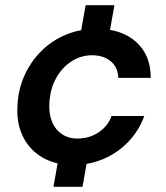

<svg xmlns="http://www.w3.org/2000/svg" viewBox="-20 -624 638 740"><path d="M186 96 215 -67H327L298 96ZM281 -440 310 -604H421L392 -440ZM261 12Q195 12 145.5 -16Q96 -44 70 -94.5Q44 -145 47 -211Q49 -275 73 -330Q97 -385 138.5 -426.5Q180 -468 234.5 -490.5Q289 -513 353 -513Q448 -513 504.5 -462.5Q561 -412 561 -324H436Q434 -366 406 -388.5Q378 -411 335 -411Q291 -411 254 -386.5Q217 -362 194.5 -319.5Q172 -277 170 -221Q169 -191 176.5 -166.5Q184 -142 198.5 -125Q213 -108 233 -99Q253 -90 278 -90Q308 -90 333.5 -100Q359 -110 379.5 -129.5Q400 -149 410 -177H536Q516 -121 475 -78Q434 -35 379 -11.5Q324 12 261 12Z"/></svg>

Font: DM Sans 17pt SemiBold
Style: Italic
Weight: 600
Italic angle: -10°
Version: Version 4.004;gftools[0.9.30]